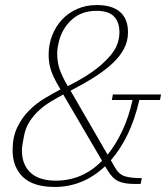

<svg xmlns="http://www.w3.org/2000/svg" viewBox="-20 -730 666 762"><path d="M198 12Q112 12 71 -27.5Q30 -67 30 -134Q30 -186 48.5 -224.5Q67 -263 95.5 -291.5Q124 -320 157.5 -340Q191 -360 220 -375L212 -389Q193 -421 183 -449.5Q173 -478 173 -513Q173 -553 187 -589Q201 -625 226 -652Q251 -679 286.5 -694.5Q322 -710 364 -710Q425 -710 456.5 -682.5Q488 -655 488 -602Q488 -567 472 -536.5Q456 -506 426 -478Q396 -450 354 -423.5Q312 -397 260 -370L407 -116Q440 -157 465.5 -211Q491 -265 506 -333H424L428 -355H619L615 -333H533Q515 -255 486 -195.5Q457 -136 420 -94L437 -64Q452 -38 475.5 -30.5Q499 -23 543 -23L538 0H514Q473 0 449.5 -11Q426 -22 407 -54L397 -70Q352 -28 302 -8Q252 12 198 12ZM249 -388Q285 -406 317.5 -426Q350 -446 376 -468Q402 -490 420.5 -512.5Q439 -535 447 -559Q454 -581 454 -602Q454 -642 432.5 -664.5Q411 -687 363 -687Q304 -687 265.5 -652.5Q227 -618 214 -566Q211 -554 209 -542Q207 -530 207 -518Q207 -480 218.5 -450Q230 -420 249 -388ZM201 -13Q308 -13 385 -92L231 -355Q207 -342 182 -327Q157 -312 135 -292Q113 -272 97 -247Q81 -222 75 -189Q73 -178 70 -161.5Q67 -145 67 -134Q67 -101 77.5 -78Q88 -55 106 -40.5Q124 -26 148.5 -19.5Q173 -13 201 -13Z"/></svg>

Font: IBM Plex Serif ExtraLight
Style: Italic
Weight: 200
Italic angle: -14°
Designer: Mike Abbink, Paul van der Laan, Pieter van Rosmalen
Foundry: Bold Monday
Version: Version 2.5